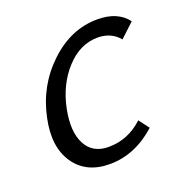

<svg xmlns="http://www.w3.org/2000/svg" viewBox="-87 -497 554 580"><g transform="rotate(-20 190.5 -207.0)"><path d="M336 -336Q310 -367 267 -367Q210 -367 165.5 -318.5Q121 -270 106 -197Q92 -127 113.5 -86Q135 -45 186 -45Q249 -45 297 -90L322 -57Q253 5 172 5Q96 5 59 -49.5Q22 -104 41 -192Q61 -288 130.5 -353.5Q200 -419 285 -419Q350 -419 381 -378Z"/></g></svg>

Font: EauTestInfant
Style: Italic
Weight: 400
Italic angle: -12°
Designer: Christian Thalmann (Catharsis Fonts)
Version: Version 0.001;PS 000.001;hotconv 1.0.88;makeotf.lib2.5.64775